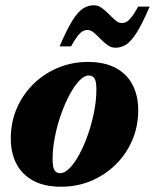

<svg xmlns="http://www.w3.org/2000/svg" viewBox="-20 -695 589 730"><path d="M314.5 -459.5Q377.5 -459.5 420.2 -436.5Q463 -413.5 484.2 -372.2Q505.5 -331 505.5 -276.5Q505.5 -214 482.5 -161Q459.5 -108 419 -68.5Q378.5 -29 325.5 -7Q272.5 15 212.5 15Q149 15 106.5 -8Q64 -31 42.5 -72.2Q21 -113.5 21 -168Q21 -230.5 44 -283.5Q67 -336.5 107.5 -376Q148 -415.5 201 -437.5Q254 -459.5 314.5 -459.5ZM209 -36.5Q226 -36.5 245 -56Q264 -75.5 282 -108.8Q300 -142 314.5 -183.8Q329 -225.5 337.8 -269.8Q346.5 -314 346.5 -355Q346.5 -386.5 339 -397.2Q331.5 -408 317.5 -408Q300.5 -408 281.5 -388.2Q262.5 -368.5 244.8 -335.2Q227 -302 212.2 -260.5Q197.5 -219 188.8 -174.8Q180 -130.5 180 -89.5Q180 -58 187.5 -47.2Q195 -36.5 209 -36.5ZM549 -670Q521.5 -605.5 500.2 -571.8Q479 -538 460 -525.8Q441 -513.5 419 -513.5Q402.5 -513.5 388.5 -523.8Q374.5 -534 361.8 -547.2Q349 -560.5 337 -570.8Q325 -581 313 -581Q302.5 -581 293.2 -575.5Q284 -570 274 -556.8Q264 -543.5 250 -518.5H206.5Q234 -583 255.2 -616.8Q276.5 -650.5 295.8 -662.8Q315 -675 337 -675Q353 -675 367 -664.8Q381 -654.5 394 -641.2Q407 -628 418.8 -617.8Q430.5 -607.5 442.5 -607.5Q453.5 -607.5 462.5 -613Q471.5 -618.5 481.8 -632Q492 -645.5 505.5 -670Z"/></svg>

Font: Newsreader 24pt ExtraBold
Style: Italic
Weight: 800
Italic angle: -17°
Designer: Hugues Gentile
Foundry: Production Type
Version: Version 1.003